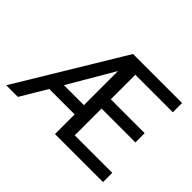

<svg xmlns="http://www.w3.org/2000/svg" viewBox="-141 -951 1202 1202"><g transform="rotate(45 460.0 -350.0)"><path d="M438 -700H872V-618H540V-401H840V-319H540V-82H872V0H447V-174H222L118 0H15ZM447 -256V-558L270 -256Z"/></g></svg>

Font: Golos UI
Style: Regular
Weight: 400
Designer: A.Korolkova, Vitaly Kuzmin
Foundry: ParaType Ltd
Version: Version 2.000